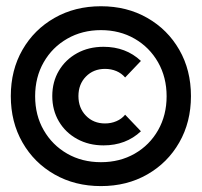

<svg xmlns="http://www.w3.org/2000/svg" viewBox="-20 -554 656 624"><path d="M308.1 50.8Q223.6 50.8 157.2 12.9Q90.8 -24.9 53 -91.1Q15.1 -157.2 15.1 -241.7Q15.1 -326.2 53 -392.1Q90.8 -458 157.2 -495.8Q223.6 -533.7 308.1 -533.7Q392.6 -533.7 458.7 -495.8Q524.9 -458 562.7 -392.1Q600.6 -326.2 600.6 -241.7Q600.6 -157.2 562.7 -91.1Q524.9 -24.9 458.7 12.9Q392.6 50.8 308.1 50.8ZM308.1 -26.9Q369.6 -26.9 418 -54.7Q466.3 -82.5 493.9 -131.1Q521.5 -179.7 521.5 -241.2Q521.5 -302.7 493.7 -351.6Q465.8 -400.4 417.5 -428.2Q369.1 -456.1 308.1 -456.1Q247.1 -456.1 198.5 -428.2Q149.9 -400.4 122.1 -351.8Q94.2 -303.2 94.2 -241.2Q94.2 -179.2 122.1 -130.9Q149.9 -82.5 198.2 -54.7Q246.6 -26.9 308.1 -26.9ZM438 -127.4Q389.2 -81.5 316.4 -81.5Q268.6 -81.5 230.7 -102.3Q192.9 -123 171.4 -159.4Q149.9 -195.8 149.9 -241.7Q149.9 -288.1 171.4 -324.2Q192.9 -360.4 230.5 -381.1Q268.1 -401.9 316.4 -401.9Q389.2 -401.9 438 -356L386.7 -302.2Q375 -315.9 358.2 -323Q341.3 -330.1 321.3 -330.1Q283.7 -330.1 259.3 -305.2Q234.9 -280.3 234.9 -241.7Q234.9 -203.1 259.3 -178Q283.7 -152.8 321.3 -152.8Q341.3 -152.8 358.4 -160.2Q375.5 -167.5 386.7 -181.2Z"/></svg>

Font: Kumbh Sans ExtraBold
Style: Regular
Weight: 800
Version: Version 1.005